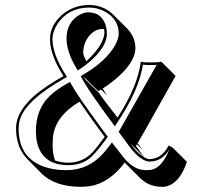

<svg xmlns="http://www.w3.org/2000/svg" viewBox="-20 -678 806 765"><path d="M199.2 -38.6Q222.7 -30.3 252 -29.8Q310.1 -29.8 349.6 -72.3Q364.7 -88.4 397 -132.8Q350.1 -194.8 296.9 -272.9Q209 -220.2 193.8 -148.9Q189.5 -127 189.5 -99.6Q189.9 -64 199.2 -38.6ZM394.5 -562Q390.6 -562.5 387.7 -562.5Q357.4 -562.5 332.5 -531.7Q312 -504.4 311.5 -467.3Q312 -457.5 324.2 -434.1Q390.1 -495.1 396 -543.9Q396 -553.7 394.5 -562ZM389.2 -325.2Q400.9 -306.2 406.2 -297.9L382.8 -321.3Q377 -317.4 371.6 -314.5L314.9 -371.1L318.8 -362.8L375.5 -306.6Q386.7 -288.1 448.2 -209.5Q528.8 -333.5 541 -432.1Q551.8 -429.2 580.1 -429.2Q612.8 -429.2 623 -432.1L679.7 -375.5Q663.6 -347.7 610.4 -252.4Q545.4 -135.3 528.3 -107.4Q542 -89.4 550.3 -79.1L525.9 -103Q522.9 -98.6 521.5 -96.7L555.2 -50.8Q567.4 -44.4 576.2 -43.9Q624.5 -45.4 651.9 -98.1L668 -89.8L724.6 -33.2Q697.3 49.8 643.6 64.5Q634.3 66.9 626.5 66.4Q577.1 66.4 543.9 36.6Q540 32.7 537.1 30.3L480.5 -26.4Q478 -28.8 477.1 -30.3Q415 51.8 336.9 64Q319.3 66.4 301.8 66.4Q199.2 65.9 145.5 13.2L89.4 -43.5Q44.4 -89.4 43.9 -166Q43.9 -251.5 165.5 -333.5Q195.8 -354 232.9 -375Q179.2 -459 179.2 -522Q179.2 -576.7 227.1 -618.7Q272.5 -657.7 335.9 -658.2Q392.6 -657.2 430.7 -620.1L487.3 -563.5Q519 -530.3 519.5 -487.3Q519.5 -427.7 434.6 -357.9Q412.6 -340.3 389.2 -325.2ZM555.2 -51.3 499 -106.9Q513.2 -87.4 526.9 -73.2Q542 -59.1 555.2 -51.3ZM445.3 -186.5 437.5 -174.8 429.2 -186Q343.3 -301.8 310.5 -357.9L301.8 -375L310.1 -379.9Q401.4 -432.6 438.5 -497.6Q452.6 -523.4 453.1 -543.9Q453.1 -597.7 403.3 -628.9Q372.6 -647.5 335.9 -647.9Q253.9 -647.9 210.4 -585Q189.5 -553.2 189 -522Q189.9 -460.9 241.2 -380.4L247.1 -371.6L237.8 -366.2Q81.1 -278.3 58.6 -199.2Q54.2 -182.6 54.2 -166Q54.2 -39.1 173.8 -8.3Q206.1 0 245.1 0Q333 0 394 -69.8Q405.8 -83.5 418 -100.1L425.8 -110.4L462.9 -63Q505.9 -3.4 554.2 -0.5Q560.5 0 569.8 0Q617.2 0 648.4 -67.9Q651.9 -75.2 654.8 -82Q625 -34.7 576.2 -34.2Q537.6 -35.6 490.7 -101.1L452.6 -152.8L456.5 -158.7Q459 -162.6 592.8 -399.4Q599.1 -410.6 604.5 -419.4Q594.7 -418.9 580.1 -418.9Q560.1 -418.9 549.3 -420.4Q533.7 -317.4 445.3 -186.5ZM298.3 -402.8 290 -397 284.7 -405.8Q245.6 -470.7 245.1 -523.9Q245.1 -588.9 295.9 -618.2Q314.5 -628.9 331.1 -628.9Q383.8 -628.9 400.4 -579.1Q405.8 -562.5 405.8 -543.9Q405.8 -491.2 336.9 -431.6Q318.4 -416 298.3 -402.8ZM250 -346.7 259.3 -351.6 263.7 -342.8Q285.2 -301.8 381.8 -170.4Q394.5 -153.3 404.8 -139.2L409.7 -133.3L405.3 -127Q357.9 -62 333 -43.9Q298.8 -20 252 -20Q148.4 -20 127.4 -111.3Q123 -132.3 123 -155.8Q123 -241.7 177.2 -294.9Q206.1 -322.3 250 -346.7Z"/></svg>

Font: Linux Biolinum Shadow O
Style: Regular
Weight: 400
Designer: Philipp H. Poll
Foundry: Philipp H. Poll
Version: Version 1.0.4